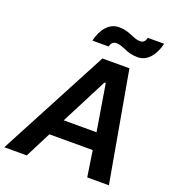

<svg xmlns="http://www.w3.org/2000/svg" viewBox="-208 -1030 1030 1149"><g transform="rotate(20 307.0 -455.0)"><path d="M-48 0H95L179 -165H455L480 0H618L494 -700H322ZM229 -780H332C337 -798 346 -815 370 -815C392 -815 411 -806 431 -798C455 -787 480 -779 517 -779C576 -779 621 -831 639 -909H535C531 -891 522 -874 498 -874C475 -874 457 -883 437 -891C412 -902 388 -910 351 -910C292 -910 247 -858 229 -780ZM231 -273 383 -569H391L440 -273Z"/></g></svg>

Font: Fixel Display 20240404 SemiBold
Style: Italic
Weight: 600
Italic angle: -10°
Designer: AlfaBravo + MacPaw
Foundry: Kyrylo Tkachov, Marchela Mozhyna, Serhii Makarenko, Maria Weinstein, Zakhar Kryvoshyya
Version: Version 1.211;Glyphs 3.2 (3225)